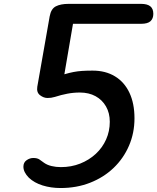

<svg xmlns="http://www.w3.org/2000/svg" viewBox="-20 -948 793 968"><path d="M285.5 0Q237 0 195 -13Q153 -26 125.5 -52Q98 -80 98 -107.5Q98 -129 114 -140.2Q130 -151.5 148 -151.5Q167 -151.5 178 -144.5Q189 -137.5 202.5 -127Q218 -116 240 -110.8Q262 -105.5 287 -105.5Q339.5 -105.5 384.2 -123.2Q429 -141 462.8 -172.2Q496.5 -203.5 515 -245Q533.5 -286.5 533.5 -334Q533.5 -378 514.5 -411.2Q495.5 -444.5 461.8 -463Q428 -481.5 382.5 -481.5Q350 -481.5 319 -475.5Q288 -469.5 257 -459.5Q247 -456.5 238 -455.2Q229 -454 219.5 -454Q200 -454 181.8 -468Q163.5 -482 168 -510.5L230.5 -866Q237.5 -904 261.8 -916.2Q286 -928.5 325.5 -928.5H691.5Q722.5 -928.5 737.8 -916.2Q753 -904 753 -878Q753 -854.5 738.8 -841.2Q724.5 -828 691.5 -828H348L304.5 -573.5Q330 -581 350.8 -585Q371.5 -589 394.2 -590.5Q417 -592 447 -592Q512 -592 559.5 -563.2Q607 -534.5 632.5 -480.5Q658 -426.5 658 -351.5Q658 -277 630.2 -213Q602.5 -149 552.5 -101.2Q502.5 -53.5 434.5 -26.8Q366.5 0 285.5 0Z"/></svg>

Font: Edu AU VIC WA NT Pre SemiBold
Style: Regular
Weight: 600
Designer: Tina and Corey Anderson, Eben Sorkin, Mirko Velimirovic
Foundry: Google for Education
Version: Version 1.001